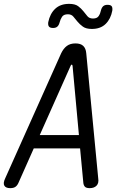

<svg xmlns="http://www.w3.org/2000/svg" viewBox="-41 -965 661 995"><path d="M391 -16 374 -196H134L54 -16Q48 -3 38.5 3.5Q29 10 12 10Q-11 10 -18.5 -3Q-26 -16 -14 -41L276 -689Q288 -714 305.5 -727Q323 -740 350 -740Q377 -740 390.5 -727Q404 -714 406 -689L468 -41Q472 -16 459.5 -3Q447 10 424 10Q407 10 400 3.5Q393 -3 391 -16ZM368 -265 335 -624Q334 -630 330.5 -630Q327 -630 325 -624L165 -265ZM268 -849Q264 -834 256 -827Q248 -820 234 -820Q219 -820 213 -827Q207 -834 209 -850Q218 -894 245 -919.5Q272 -945 317 -945Q348 -945 364 -933Q380 -921 391 -907Q402 -893 412 -881Q422 -869 441 -869Q462 -869 470.5 -882Q479 -895 482 -911Q486 -926 494 -933Q502 -940 516 -940Q532 -940 537.5 -933Q543 -926 541 -910Q533 -867 506.5 -841Q480 -815 435 -815Q405 -815 388.5 -827Q372 -839 360.5 -853Q349 -867 339 -879Q329 -891 311 -891Q289 -891 280.5 -878Q272 -865 268 -849Z"/></svg>

Font: Maple Mono NL Light
Style: Italic
Weight: 300
Italic angle: -10°
Monospace: yes
Designer: subframe7536
Version: Version 7.000